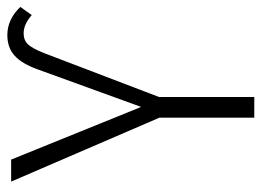

<svg xmlns="http://www.w3.org/2000/svg" viewBox="-118 -618 736 541"><g transform="rotate(-90 250.5 -348.0)"><path d="M189 0V-267.1L8.8 -685.1H70.8L219.2 -318.8L325.2 -610.8Q340.8 -654.3 363.3 -675Q385.7 -695.8 421.9 -695.8Q465.8 -695.8 501 -659.2L478 -627Q452.1 -649.9 426.8 -649.9Q407.2 -649.9 395.8 -637.9Q384.3 -626 371.1 -592.8L247.1 -268.1V0Z"/></g></svg>

Font: Fira Sans Compressed Light
Style: Regular
Weight: 300
Width: 1
Designer: Carrois Corporate & Edenspiekermann AG
Foundry: Carrois Corporate GbR & Edenspiekermann AG
Version: Version 4.203;PS 004.203;hotconv 1.0.88;makeotf.lib2.5.64775